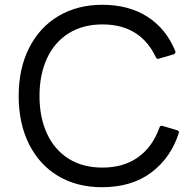

<svg xmlns="http://www.w3.org/2000/svg" viewBox="-20 -768 819 802"><path d="M58 -367Q58 -482 102 -568.5Q146 -655 225 -701.5Q304 -748 407 -748Q518 -748 596 -698Q674 -648 712 -555L713 -551Q713 -544 705 -541L644 -523L640 -522Q635 -522 631 -529Q566 -666 408 -666Q325 -666 265.5 -628Q206 -590 175.5 -522.5Q145 -455 145 -367Q145 -278 176 -210.5Q207 -143 266 -105.5Q325 -68 408 -68Q496 -68 556.5 -111Q617 -154 646 -235Q649 -245 659 -242L720 -224Q729 -221 727 -213Q694 -109 612 -47.5Q530 14 406 14Q302 14 223.5 -32.5Q145 -79 101.5 -165.5Q58 -252 58 -367Z"/></svg>

Font: LINE Seed Sans KR Regular
Style: Regular
Weight: 400
Designer: LINE VX Design & Sandoll Inc & Dalton Maag Ltd
Foundry: Sandoll Inc.
Version: Version 1.000